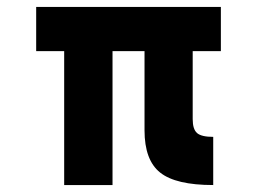

<svg xmlns="http://www.w3.org/2000/svg" viewBox="-20 -532 728 552"><path d="M164.5 0H303.5V-385H395.5V-157.5Q395.5 -71.5 440.5 -35.8Q485.5 0 593 0V-138.5Q559 -138.5 546.5 -149.5Q534 -160.5 534 -189.5V-385H615V-512H84V-385H164.5Z"/></svg>

Font: Spartan ExtraBold
Style: Regular
Weight: 800
Designer: Matt Bailey, Mirko Velimirovic
Foundry: Matt Bailey
Version: Version 1.003; ttfautohint (v1.8.3)